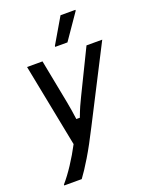

<svg xmlns="http://www.w3.org/2000/svg" viewBox="-159 -782 804 1032"><g transform="rotate(-20 242.5 -266.5)"><path d="M25 166.7V161.7Q55 127.5 87.9 77.5Q120.8 27.5 148.3 -25L55 -500H143.3L191.7 -250Q196.7 -224.2 200.8 -198.3Q205 -172.5 208.3 -146.7H228.3Q240 -178.3 251.2 -203.8Q262.5 -229.2 273.3 -250.8L395 -500H485L270 -80Q224.2 10.8 187.5 71.7Q150.8 132.5 125 166.7ZM234.2 -550V-555L319.2 -700H404.2V-695L304.2 -550Z"/></g></svg>

Font: Familjen Grotesk GF
Style: Italic
Weight: 400
Designer: Anders Wikstroem, Jonas Baeckman, Matilda Gysing, Kristian Moeller
Foundry: Familjen STHML AB
Version: Version 2.000; Beta; Release 4; Build 6